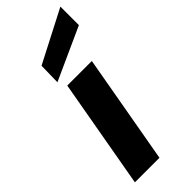

<svg xmlns="http://www.w3.org/2000/svg" viewBox="-250 -797 829 829"><g transform="rotate(-45 164.5 -382.0)"><path d="M20 0 109 -502H259L170 0ZM89 -542 91 -641 329 -764V-651Z"/></g></svg>

Font: DM Sans 16pt Black
Style: Italic
Weight: 900
Italic angle: -10°
Version: Version 4.004;gftools[0.9.30]